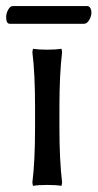

<svg xmlns="http://www.w3.org/2000/svg" viewBox="-30 -600 320 630"><path d="M85 -180.2V-250Q85 -359.4 76.2 -429.2L78.1 -439.9Q96.7 -437 125 -437Q153.3 -437 171.9 -439.9L173.8 -429.2Q165 -356 165 -250V-180.2Q165 -74.2 173.8 -1L171.9 9.8Q153.3 6.8 125 6.8Q96.7 6.8 78.1 9.8L76.2 -1Q85 -70.8 85 -180.2ZM246.1 -522H2Q-9.8 -522 -9.8 -543.9Q-9.8 -556.2 -3.2 -568.1Q3.4 -580.1 12.2 -580.1H255.9Q262.7 -580.1 266.4 -573.5Q270 -566.9 270 -559.1Q270 -546.9 262.7 -534.4Q255.4 -522 246.1 -522Z"/></svg>

Font: Linear Smooth Low Contrast
Style: Regular
Weight: 500
Designer: Philipp H. Poll, Flanker
Foundry: Philipp H. Poll, reworked by Flanker
Version: Version 1.010 | FøM Fix